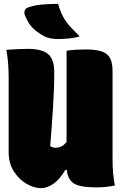

<svg xmlns="http://www.w3.org/2000/svg" viewBox="-20 -964 640 998"><path d="M193 14Q157 14 118 -8.5Q79 -31 52 -73Q25 -115 25 -174V-560Q25 -642 13 -705Q38 -707 68 -708.5Q98 -710 125 -710Q197 -710 229.5 -683.5Q262 -657 262 -589Q262 -504 255.5 -403Q249 -302 241 -205Q253 -196 269 -196Q284 -196 298 -202.5Q312 -209 326 -226V-700Q346 -704 374.5 -705.5Q403 -707 425 -707Q482 -707 512 -695.5Q542 -684 553.5 -659Q565 -634 565 -595V-140Q565 -57 577 0Q533 10 480 10Q396 10 364 -10.5Q332 -31 327 -81H320Q290 -31 257.5 -8.5Q225 14 193 14ZM282 -944Q293 -906 307 -879Q321 -852 342.5 -828.5Q364 -805 394 -775Q370 -767 338 -764Q306 -761 284 -761Q260 -761 241 -765Q222 -769 211 -775Q174 -795 150.5 -818Q127 -841 109 -886Q105 -897 108.5 -909Q112 -921 128 -926Q163 -938 205.5 -941Q248 -944 282 -944Z"/></svg>

Font: Recursive Mn Csl St XBk
Style: Regular
Weight: 1000
Monospace: yes
Version: Version 1.079;hotconv 1.0.112;makeotfexe 2.5.65598; ttfautoh